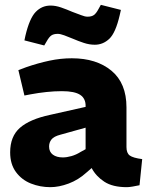

<svg xmlns="http://www.w3.org/2000/svg" viewBox="-20 -766 618 794"><path d="M188 8Q146 8 108 -7Q70 -22 46 -54.5Q22 -87 22 -136Q22 -202 62.5 -237.5Q103 -273 187 -291L334 -324V-326Q335 -358 312 -373.5Q289 -389 236 -389Q205 -389 172 -385.5Q139 -382 107 -376L81 -371L56 -476L88 -488Q137 -505 184 -515Q231 -525 277 -525Q379 -525 441 -473.5Q503 -422 503 -322V-158Q503 -133 516.5 -123Q530 -113 568 -108L557 0Q543 3 528.5 5.5Q514 8 504 8Q446 8 411.5 -14.5Q377 -37 359 -71L337 -52Q304 -22 264 -7Q224 8 188 8ZM240 -115Q256 -115 275.5 -120.5Q295 -126 314 -138L334 -149V-238L230 -209Q203 -202 193 -189.5Q183 -177 183 -160Q183 -138 198.5 -126.5Q214 -115 240 -115ZM163 -578 81 -599 85 -618Q102 -690 127.5 -716.5Q153 -743 189 -743Q210 -743 233 -735Q256 -727 279 -717Q299 -710 315 -703.5Q331 -697 342 -697Q359 -697 368.5 -704Q378 -711 387 -728L397 -746L480 -725L475 -703Q458 -630 432 -605.5Q406 -581 372 -581Q350 -581 327 -588.5Q304 -596 281 -606Q262 -614 245.5 -620Q229 -626 219 -626Q202 -626 192.5 -619.5Q183 -613 173 -595Z"/></svg>

Font: REM
Style: Bold
Weight: 700
Designer: Octavio Pardo
Foundry: Ashler Design
Version: Version 1.005;gftools[0.9.28]